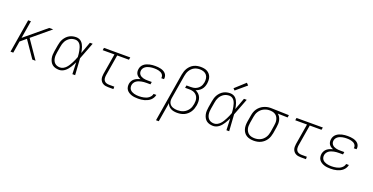

<svg xmlns="http://www.w3.org/2000/svg" viewBox="-29 -1676 5458 2811"><g transform="rotate(20 2700.0 -270.5)"><path d="M58 0 144 -520H187L141 -245L472 -520H534L252 -285L448 0H398L220 -259L131 -184L101 0Z M817 8Q788 8 760.5 1Q733 -6 712 -22Q691 -38 678 -62Q665 -86 659 -113Q653 -140 654 -168.5Q655 -197 660 -226L677 -326Q681 -351 689 -377Q697 -403 711 -426.5Q725 -450 744.5 -470Q764 -490 788.5 -503.5Q813 -517 839.5 -522.5Q866 -528 891 -528Q915 -528 936.5 -520Q958 -512 973.5 -497Q989 -482 1000 -462.5Q1011 -443 1018 -422Q1025 -401 1030 -379Q1035 -357 1038 -335Q1055 -381 1072 -427.5Q1089 -474 1106 -520H1149Q1123 -454 1098.5 -388Q1074 -322 1048 -257Q1053 -193 1056.5 -128.5Q1060 -64 1065 0H1022Q1020 -46 1018.5 -91.5Q1017 -137 1015 -182Q1005 -161 993.5 -139.5Q982 -118 969 -97.5Q956 -77 940 -58Q924 -39 904.5 -24Q885 -9 862 -0.5Q839 8 817 8ZM817 -30Q842 -30 866.5 -43Q891 -56 909.5 -76Q928 -96 942 -119Q956 -142 968.5 -166Q981 -190 991.5 -214Q1002 -238 1011 -263Q1010 -287 1007 -311Q1004 -335 999.5 -358Q995 -381 988 -403.5Q981 -426 969 -445.5Q957 -465 936.5 -477.5Q916 -490 891 -490Q870 -490 848.5 -485Q827 -480 807.5 -468Q788 -456 772 -439Q756 -422 745.5 -402.5Q735 -383 728.5 -362Q722 -341 719 -319L702 -219Q698 -197 697 -174.5Q696 -152 699.5 -130.5Q703 -109 712 -90Q721 -71 736.5 -57Q752 -43 773 -36.5Q794 -30 817 -30Z M1580 0Q1559 0 1538.5 -3.5Q1518 -7 1500.5 -16.5Q1483 -26 1470.5 -41Q1458 -56 1451.5 -75Q1445 -94 1445 -115.5Q1445 -137 1448 -158L1502 -482H1319L1325 -520H1735L1728 -482H1545L1490 -152Q1487 -129 1489 -107Q1491 -85 1503.5 -68.5Q1516 -52 1537 -45Q1558 -38 1580 -38H1661V0Z M2047 8Q2021 8 1995.5 5.5Q1970 3 1946.5 -4.5Q1923 -12 1902 -25Q1881 -38 1867 -57Q1853 -76 1848.5 -101Q1844 -126 1848 -152Q1852 -174 1864 -196Q1876 -218 1895.5 -233Q1915 -248 1938 -257.5Q1961 -267 1984 -273Q1964 -280 1947 -292Q1930 -304 1919 -321Q1908 -338 1905 -359.5Q1902 -381 1906 -403Q1909 -425 1920.5 -445.5Q1932 -466 1950.5 -481Q1969 -496 1990.5 -505Q2012 -514 2034 -519Q2056 -524 2077.5 -526Q2099 -528 2121 -528Q2144 -528 2166.5 -526Q2189 -524 2210.5 -518.5Q2232 -513 2251.5 -503Q2271 -493 2285 -477.5Q2299 -462 2305.5 -440.5Q2312 -419 2308 -396Q2308 -395 2308 -393.5Q2308 -392 2307 -390H2265Q2265 -391 2265 -392Q2265 -393 2266 -395Q2268 -412 2262.5 -427.5Q2257 -443 2246 -454Q2235 -465 2220 -472Q2205 -479 2188.5 -483Q2172 -487 2155 -488.5Q2138 -490 2121 -490Q2104 -490 2086.5 -488.5Q2069 -487 2052 -483.5Q2035 -480 2018 -473.5Q2001 -467 1985.5 -456Q1970 -445 1960 -429.5Q1950 -414 1947 -397Q1944 -378 1948 -361Q1952 -344 1963 -331Q1974 -318 1989 -310Q2004 -302 2021 -297.5Q2038 -293 2055.5 -291.5Q2073 -290 2092 -290H2153L2147 -251H2085Q2066 -251 2046.5 -249.5Q2027 -248 2007.5 -244Q1988 -240 1968.5 -233Q1949 -226 1932 -214Q1915 -202 1904 -184Q1893 -166 1890 -147Q1887 -127 1891.5 -108Q1896 -89 1907.5 -75.5Q1919 -62 1935.5 -53Q1952 -44 1970 -39Q1988 -34 2007.5 -32Q2027 -30 2047 -30Q2066 -30 2085 -32Q2104 -34 2123 -38Q2142 -42 2160.5 -49.5Q2179 -57 2195.5 -69.5Q2212 -82 2223.5 -99Q2235 -116 2238 -135H2281Q2277 -111 2264 -88.5Q2251 -66 2232 -49Q2213 -32 2189.5 -21Q2166 -10 2142.5 -3.5Q2119 3 2095 5.5Q2071 8 2047 8Z M2403 215 2528 -541Q2533 -567 2541.5 -593.5Q2550 -620 2565 -644Q2580 -668 2601 -688Q2622 -708 2647.5 -720.5Q2673 -733 2700 -738Q2727 -743 2753 -743Q2780 -743 2806 -738.5Q2832 -734 2854 -722Q2876 -710 2892.5 -691Q2909 -672 2917.5 -648Q2926 -624 2926.5 -597.5Q2927 -571 2923 -544Q2919 -520 2909.5 -496Q2900 -472 2883 -452Q2866 -432 2843.5 -418Q2821 -404 2797 -396Q2825 -385 2847 -364.5Q2869 -344 2880.5 -316.5Q2892 -289 2893 -257Q2894 -225 2889 -193Q2884 -166 2875 -139.5Q2866 -113 2850 -88.5Q2834 -64 2811.5 -44.5Q2789 -25 2763 -13Q2737 -1 2709.5 3.5Q2682 8 2655 8Q2629 8 2603.5 3.5Q2578 -1 2556.5 -12.5Q2535 -24 2519 -42.5Q2503 -61 2496 -85L2446 215ZM2648 -30Q2671 -30 2694 -34Q2717 -38 2739.5 -48Q2762 -58 2781 -74.5Q2800 -91 2814 -111Q2828 -131 2835.5 -154Q2843 -177 2847 -200Q2851 -223 2851 -246Q2851 -269 2844.5 -290.5Q2838 -312 2824.5 -329Q2811 -346 2792.5 -357Q2774 -368 2751.5 -372.5Q2729 -377 2706 -377H2641L2648 -416H2713Q2731 -416 2750.5 -418.5Q2770 -421 2788.5 -428.5Q2807 -436 2823.5 -448.5Q2840 -461 2852 -477Q2864 -493 2870.5 -511.5Q2877 -530 2881 -549Q2886 -580 2881.5 -610.5Q2877 -641 2859 -663Q2841 -685 2812.5 -695Q2784 -705 2753 -705Q2731 -705 2708.5 -700.5Q2686 -696 2665.5 -685Q2645 -674 2628 -657Q2611 -640 2599 -619.5Q2587 -599 2580.5 -577.5Q2574 -556 2570 -534L2509 -167Q2506 -147 2507.5 -127.5Q2509 -108 2517.5 -91Q2526 -74 2540 -62Q2554 -50 2571.5 -43Q2589 -36 2608.5 -33Q2628 -30 2648 -30Z M3217 8Q3188 8 3160.5 1Q3133 -6 3112 -22Q3091 -38 3078 -62Q3065 -86 3059 -113Q3053 -140 3054 -168.5Q3055 -197 3060 -226L3077 -326Q3081 -351 3089 -377Q3097 -403 3111 -426.5Q3125 -450 3144.5 -470Q3164 -490 3188.5 -503.5Q3213 -517 3239.5 -522.5Q3266 -528 3291 -528Q3315 -528 3336.5 -520Q3358 -512 3373.5 -497Q3389 -482 3400 -462.5Q3411 -443 3418 -422Q3425 -401 3430 -379Q3435 -357 3438 -335Q3455 -381 3472 -427.5Q3489 -474 3506 -520H3549Q3523 -454 3498.5 -388Q3474 -322 3448 -257Q3453 -193 3456.5 -128.5Q3460 -64 3465 0H3422Q3420 -46 3418.5 -91.5Q3417 -137 3415 -182Q3405 -161 3393.5 -139.5Q3382 -118 3369 -97.5Q3356 -77 3340 -58Q3324 -39 3304.5 -24Q3285 -9 3262 -0.5Q3239 8 3217 8ZM3217 -30Q3242 -30 3266.5 -43Q3291 -56 3309.5 -76Q3328 -96 3342 -119Q3356 -142 3368.5 -166Q3381 -190 3391.5 -214Q3402 -238 3411 -263Q3410 -287 3407 -311Q3404 -335 3399.5 -358Q3395 -381 3388 -403.5Q3381 -426 3369 -445.5Q3357 -465 3336.5 -477.5Q3316 -490 3291 -490Q3270 -490 3248.5 -485Q3227 -480 3207.5 -468Q3188 -456 3172 -439Q3156 -422 3145.5 -402.5Q3135 -383 3128.5 -362Q3122 -341 3119 -319L3102 -219Q3098 -197 3097 -174.5Q3096 -152 3099.5 -130.5Q3103 -109 3112 -90Q3121 -71 3136.5 -57Q3152 -43 3173 -36.5Q3194 -30 3217 -30ZM3335 -587 3309 -613 3466 -756 3497 -724Z M3849 8Q3819 8 3789.5 2Q3760 -4 3736 -18.5Q3712 -33 3695.5 -56Q3679 -79 3671 -107Q3663 -135 3663 -165Q3663 -195 3668 -226L3685 -326Q3689 -352 3698 -378.5Q3707 -405 3723 -428.5Q3739 -452 3761.5 -471.5Q3784 -491 3809.5 -503Q3835 -515 3862 -521.5Q3889 -528 3916 -528Q3920 -528 3923.5 -528Q3927 -528 3931 -528L4206 -520L4200 -482L4045 -486Q4065 -471 4078 -449Q4091 -427 4097 -401.5Q4103 -376 4102.5 -349Q4102 -322 4097 -294L4081 -194Q4076 -167 4067 -140.5Q4058 -114 4042.5 -90Q4027 -66 4005 -46.5Q3983 -27 3957 -14.5Q3931 -2 3903.5 3Q3876 8 3849 8ZM3849 -30Q3872 -30 3894.5 -34.5Q3917 -39 3938.5 -49.5Q3960 -60 3978 -77Q3996 -94 4008.5 -114Q4021 -134 4028 -156Q4035 -178 4039 -201L4055 -301Q4059 -323 4060 -345.5Q4061 -368 4056.5 -389Q4052 -410 4042.5 -428.5Q4033 -447 4017 -460.5Q4001 -474 3980.5 -481Q3960 -488 3938 -489L3925 -490Q3922 -490 3919 -490Q3916 -490 3913 -490Q3891 -490 3869 -484Q3847 -478 3826 -467.5Q3805 -457 3787.5 -440.5Q3770 -424 3757.5 -404.5Q3745 -385 3737.5 -363Q3730 -341 3727 -319L3710 -219Q3706 -195 3705.5 -171Q3705 -147 3711 -125Q3717 -103 3729.5 -84Q3742 -65 3760.5 -52.5Q3779 -40 3802 -35Q3825 -30 3849 -30Z M4580 0Q4559 0 4538.5 -3.5Q4518 -7 4500.5 -16.5Q4483 -26 4470.5 -41Q4458 -56 4451.5 -75Q4445 -94 4445 -115.5Q4445 -137 4448 -158L4502 -482H4319L4325 -520H4735L4728 -482H4545L4490 -152Q4487 -129 4489 -107Q4491 -85 4503.5 -68.5Q4516 -52 4537 -45Q4558 -38 4580 -38H4661V0Z M5047 8Q5021 8 4995.5 5.5Q4970 3 4946.5 -4.5Q4923 -12 4902 -25Q4881 -38 4867 -57Q4853 -76 4848.5 -101Q4844 -126 4848 -152Q4852 -174 4864 -196Q4876 -218 4895.5 -233Q4915 -248 4938 -257.5Q4961 -267 4984 -273Q4964 -280 4947 -292Q4930 -304 4919 -321Q4908 -338 4905 -359.5Q4902 -381 4906 -403Q4909 -425 4920.5 -445.5Q4932 -466 4950.5 -481Q4969 -496 4990.5 -505Q5012 -514 5034 -519Q5056 -524 5077.5 -526Q5099 -528 5121 -528Q5144 -528 5166.5 -526Q5189 -524 5210.5 -518.5Q5232 -513 5251.5 -503Q5271 -493 5285 -477.5Q5299 -462 5305.5 -440.5Q5312 -419 5308 -396Q5308 -395 5308 -393.5Q5308 -392 5307 -390H5265Q5265 -391 5265 -392Q5265 -393 5266 -395Q5268 -412 5262.5 -427.5Q5257 -443 5246 -454Q5235 -465 5220 -472Q5205 -479 5188.5 -483Q5172 -487 5155 -488.5Q5138 -490 5121 -490Q5104 -490 5086.5 -488.5Q5069 -487 5052 -483.5Q5035 -480 5018 -473.5Q5001 -467 4985.5 -456Q4970 -445 4960 -429.5Q4950 -414 4947 -397Q4944 -378 4948 -361Q4952 -344 4963 -331Q4974 -318 4989 -310Q5004 -302 5021 -297.5Q5038 -293 5055.5 -291.5Q5073 -290 5092 -290H5153L5147 -251H5085Q5066 -251 5046.5 -249.5Q5027 -248 5007.5 -244Q4988 -240 4968.5 -233Q4949 -226 4932 -214Q4915 -202 4904 -184Q4893 -166 4890 -147Q4887 -127 4891.5 -108Q4896 -89 4907.5 -75.5Q4919 -62 4935.5 -53Q4952 -44 4970 -39Q4988 -34 5007.5 -32Q5027 -30 5047 -30Q5066 -30 5085 -32Q5104 -34 5123 -38Q5142 -42 5160.5 -49.5Q5179 -57 5195.5 -69.5Q5212 -82 5223.5 -99Q5235 -116 5238 -135H5281Q5277 -111 5264 -88.5Q5251 -66 5232 -49Q5213 -32 5189.5 -21Q5166 -10 5142.5 -3.5Q5119 3 5095 5.5Q5071 8 5047 8Z"/></g></svg>

Font: Iosevka SS04 XLt Ex Obl
Style: Regular
Weight: 200
Width: 7
Italic angle: -9°
Monospace: yes
Designer: Belleve Invis
Foundry: Belleve Invis
Version: Version 19.0.0; ttfautohint (v1.8.4)